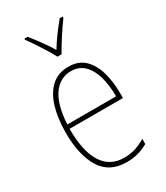

<svg xmlns="http://www.w3.org/2000/svg" viewBox="-192 -939 812 938"><g transform="rotate(-30 214.0 -469.5)"><path d="M223 -630Q280 -630 314 -596.5Q348 -563 363 -508.5Q378 -454 378 -391V-364H77Q76 -240 117 -174Q158 -108 239 -108Q271 -108 299.5 -116.5Q328 -125 360 -144V-115Q334 -100 304.5 -91.5Q275 -83 239 -83Q141 -83 96 -157Q51 -231 51 -356Q51 -436 69.5 -498Q88 -560 126 -595Q164 -630 223 -630ZM223 -605Q161 -605 122.5 -551Q84 -497 78 -388H353Q353 -449 339.5 -498Q326 -547 297 -576Q268 -605 223 -605ZM202 -699Q189 -723 171.5 -751.5Q154 -780 136.5 -806Q119 -832 106 -849V-856H124Q145 -830 170 -796Q195 -762 214 -730Q233 -762 256 -793Q279 -824 305 -856H322V-849Q299 -818 271.5 -775.5Q244 -733 225 -699Z"/></g></svg>

Font: Noto Sans Kannada UI Condensed Thin
Style: Regular
Weight: 100
Width: 3
Designer: Jelle Bosma - Monotype Design Team
Foundry: Monotype Imaging Inc.
Version: Version 2.005; ttfautohint (v1.8.4.7-5d5b)